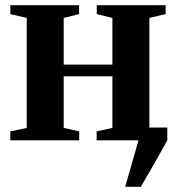

<svg xmlns="http://www.w3.org/2000/svg" viewBox="-20 -543 682 743"><path d="M464.5 180 516 0 509 -49.5H627.5V0Q610 32 591.8 64Q573.5 96 556.5 125.5Q539.5 155 525 180ZM20 0V-34.5L83.5 -48V-473.5L20 -488.5V-523H286V-488.5L226.5 -473.5V-293H415V-473.5L354.5 -488.5V-523H621V-488.5L558 -473.5V-48L622 -34.5V0H354V-34.5L415 -48V-247.5H226.5V-48L286.5 -34.5V0Z"/></svg>

Font: Merriweather 96pt
Style: Bold
Weight: 700
Version: Version 2.100